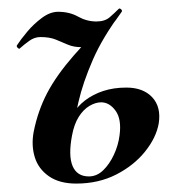

<svg xmlns="http://www.w3.org/2000/svg" viewBox="-20 -423 433 456"><path d="M161 13Q121 13 96 -4.5Q71 -22 62.5 -50Q54 -78 60 -110Q70 -160 92 -202Q114 -244 155 -291Q196 -338 262 -402L269 -395Q224 -335 200.5 -281Q177 -227 166.5 -181.5Q156 -136 151 -101Q142 -53 152.5 -28.5Q163 -4 191 -4Q210 -4 225 -18.5Q240 -33 250.5 -55.5Q261 -78 264 -102Q269 -140 254.5 -160Q240 -180 220 -180Q207 -180 192.5 -171.5Q178 -163 167 -145.5Q156 -128 151 -101L135 -102Q139 -128 151 -149Q163 -170 182 -184.5Q201 -199 225.5 -207Q250 -215 280 -215Q320 -215 341.5 -192Q363 -169 357 -130Q351 -96 324.5 -63Q298 -30 256 -8.5Q214 13 161 13ZM27 -308Q26 -306 22.5 -309Q19 -312 20 -315Q29 -329 44.5 -347.5Q60 -366 79.5 -380.5Q99 -395 118 -395Q145 -395 165.5 -383.5Q186 -372 209 -372Q229 -372 240.5 -382Q252 -392 262 -402Q264 -404 267.5 -401Q271 -398 269 -395Q240 -352 216.5 -331.5Q193 -311 173 -311Q155 -311 141 -317Q127 -323 112.5 -329Q98 -335 76 -335Q62 -335 49.5 -326Q37 -317 27 -308Z"/></svg>

Font: Cormorant Light
Style: Italic
Weight: 300
Italic angle: -10°
Designer: Christian Thalmann (Catharsis Fonts)
Foundry: Catharsis Fonts
Version: Version 4.000